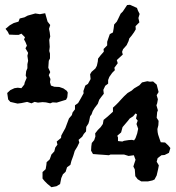

<svg xmlns="http://www.w3.org/2000/svg" viewBox="-20 -744 733 799"><path d="M177 21 165 9 157 -1V-28L170 -40L173 -58L174 -69L187 -81L194 -101L206 -114L210 -130L219 -142L216 -155L234 -170L235 -180L242 -193L252 -211L255 -219L261 -235L267 -251L279 -265L282 -276L292 -289V-306L305 -315L316 -334L328 -356L327 -365L335 -388L346 -395L357 -415L355 -435L361 -445L377 -459L383 -470L387 -488L388 -500L398 -513L412 -529L411 -540L426 -555V-570L431 -585L437 -602L450 -609L453 -626L455 -642L466 -654L472 -666L482 -687L491 -696L509 -723L521 -724L550 -711L554 -700L561 -686L556 -669L560 -651L544 -635L545 -622L538 -610L528 -596L518 -584L515 -573L507 -556L492 -539L488 -528L491 -517L466 -494L470 -481L456 -462L458 -452L447 -441L435 -424L430 -411V-396L418 -387L410 -370L412 -354L401 -340L393 -329L387 -312L374 -295L366 -282L361 -268L355 -260L351 -240L348 -230L339 -216L338 -197L329 -187L322 -175L307 -162L310 -151L302 -134L291 -116L286 -99L284 -93L277 -74L273 -58L259 -48L253 -29L242 -19L235 -3L230 22L215 31L194 35ZM23 -320 14 -330 10 -357 23 -369 40 -377 54 -379 69 -377 81 -392 83 -401 91 -420 87 -430 89 -448 94 -460V-477L97 -491L94 -512L97 -524L86 -543L92 -554L86 -569L80 -580L84 -589L69 -604L58 -599H42L18 -600L13 -611L3 -624L21 -639L37 -648L57 -654L62 -667L82 -672L95 -679L127 -688L146 -685L168 -689L172 -675L178 -654L189 -640L184 -624L187 -609L189 -592L185 -578L187 -549L185 -532L188 -521V-501L183 -491L181 -462L189 -444L183 -431L190 -415L188 -402L192 -388L206 -383L227 -382L244 -376L258 -366L262 -359L260 -339L255 -329L229 -321L216 -317L199 -318L189 -314L171 -318L157 -319L138 -317L124 -320L111 -314L93 -320L69 -315L53 -313ZM568 11 553 2 543 -11 541 -39 535 -51 538 -61 544 -79 537 -98 515 -95 496 -101H475H460H440L433 -98L408 -100L392 -101L367 -103L359 -117L360 -135L362 -149L372 -161L377 -176L376 -189L387 -203L399 -215L408 -228L411 -245L428 -259L450 -279V-296L462 -307L473 -318L481 -327L496 -343L511 -357L528 -367L538 -376L560 -389L571 -401L593 -406L604 -404L617 -405L632 -392L640 -361L632 -348L637 -331L634 -314L631 -306L637 -285L634 -277L632 -254L640 -241L639 -223L635 -207L636 -194L638 -184L644 -166L649 -152L667 -151L680 -139L689 -128L683 -108L665 -99L652 -98L636 -86L632 -71L641 -56L638 -40L632 -14L623 3L614 7L595 11ZM471 -157 489 -155 496 -158 515 -161 529 -162 538 -160 544 -169 551 -189 553 -199 555 -208 548 -228 553 -242 546 -251 550 -268 544 -272 534 -260 520 -251 513 -242 490 -215 487 -204 484 -193 468 -179 471 -172Z"/></svg>

Font: Winky Rough Medium
Style: Regular
Weight: 500
Designer: Simon Atzbach
Foundry: typofactur
Version: Version 1.206; ttfautohint (v1.8.4.7-5d5b)